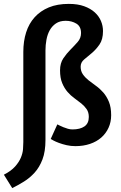

<svg xmlns="http://www.w3.org/2000/svg" viewBox="-25 -745 623 988"><path d="M209 -25Q209 35 193.5 75.5Q178 116 153 143.5Q128 171 98 189.5Q68 208 38 223L-5 154Q32 135 52.5 112Q73 89 82.5 66Q92 43 93.5 22Q95 1 95 -14V-478Q95 -533 109.5 -578.5Q124 -624 153.5 -656.5Q183 -689 226.5 -707Q270 -725 329 -725Q375 -725 408 -713Q441 -701 462.5 -681.5Q484 -662 494.5 -637Q505 -612 505 -585Q505 -542 487 -516Q469 -490 447.5 -472Q426 -454 408 -439Q390 -424 390 -402Q390 -379 401.5 -362.5Q413 -346 430.5 -332Q448 -318 468.5 -303.5Q489 -289 506.5 -269Q524 -249 535.5 -221Q547 -193 547 -152Q547 -117 533.5 -87.5Q520 -58 496 -37Q472 -16 438 -4.5Q404 7 363 7Q339 7 317.5 2Q296 -3 278.5 -9.5Q261 -16 250 -22Q239 -28 236 -30L270 -105Q274 -103 282 -99Q290 -95 301 -90.5Q312 -86 324 -82.5Q336 -79 348 -79Q387 -79 409.5 -94.5Q432 -110 432 -143Q432 -167 421 -183Q410 -199 393.5 -212.5Q377 -226 358 -239.5Q339 -253 322.5 -272Q306 -291 295 -317.5Q284 -344 284 -383Q284 -420 301 -445Q318 -470 338 -490Q358 -510 375 -529.5Q392 -549 392 -575Q392 -609 368 -623.5Q344 -638 313 -638Q283 -638 263 -624.5Q243 -611 231 -589.5Q219 -568 214 -540.5Q209 -513 209 -486Z"/></svg>

Font: Amaranth
Style: Regular
Weight: 400
Designer: Gesine Todt
Foundry: Gesine Todt
Version: Version 1.001